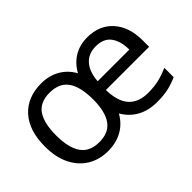

<svg xmlns="http://www.w3.org/2000/svg" viewBox="-86 -826 1118 1118"><g transform="rotate(-45 473.0 -267.5)"><path d="M677 -545Q778 -545 836 -479.5Q894 -414 894 -304V-251H538Q540 -155 581.5 -110Q623 -65 700 -65Q753 -65 791.5 -74.5Q830 -84 870 -102V-25Q830 -7 791 1.5Q752 10 699 10Q631 10 579 -18Q527 -46 495 -101Q464 -46 413 -18Q362 10 296 10Q226 10 171.5 -22.5Q117 -55 85.5 -117.5Q54 -180 54 -269Q54 -401 119.5 -473Q185 -545 299 -545Q362 -545 412 -517Q462 -489 492 -435Q521 -488 568.5 -516.5Q616 -545 677 -545ZM676 -473Q616 -473 581 -434Q546 -395 540 -321H801Q801 -390 771 -431.5Q741 -473 676 -473ZM295 -472Q216 -472 181 -421Q146 -370 146 -269Q146 -168 182 -115.5Q218 -63 297 -63Q375 -63 411 -114Q447 -165 447 -265Q447 -369 410.5 -420.5Q374 -472 295 -472Z"/></g></svg>

Font: Noto Sans Lepcha
Style: Regular
Weight: 400
Designer: Monotype Design Team
Foundry: Monotype Imaging Inc.
Version: Version 2.006; ttfautohint (v1.8.4.7-5d5b)